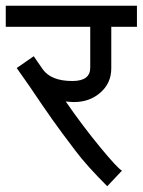

<svg xmlns="http://www.w3.org/2000/svg" viewBox="-30 -633 495 666"><path d="M356 -396Q356 -345 318.5 -312Q281 -279 227 -279Q218 -279 198 -281Q256 -197 316.5 -123.5Q377 -50 393 -41L342 13Q270 -59 232.5 -109Q195 -159 185.5 -171.5Q176 -184 151.5 -218.5Q127 -253 117 -268Q73 -334 28 -397L87 -438L118 -393Q147 -352 221 -352Q283 -352 283 -398V-540H-10V-613H445V-540H356Z"/></svg>

Font: Autonym
Style: Regular
Weight: 500
Version: Version 1.0.20131126